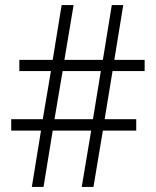

<svg xmlns="http://www.w3.org/2000/svg" viewBox="-20 -734 611 754"><path d="M422 -455 391 -266H515V-221H384L347 0H301L338 -221H187L151 0H105L141 -221H24V-266H148L180 -455H56V-499H187L222 -714H269L233 -499H384L419 -714H464L429 -499H548V-455ZM194 -266H345L376 -455H226Z"/></svg>

Font: Noto Sans Georgian SemiCondensed Light
Style: Regular
Weight: 300
Width: 4
Designer: Monotype Design Team, Akaki Razmadze
Foundry: Google LLC
Version: Version 2.005; ttfautohint (v1.8.4.7-5d5b)